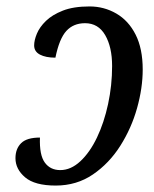

<svg xmlns="http://www.w3.org/2000/svg" viewBox="-20 -566 478 596"><path d="M153 10Q88 10 58 -15.5Q28 -41 28 -75Q28 -104 45.5 -121.5Q63 -139 104 -139Q102 -85 119 -61.5Q136 -38 167 -38Q200 -38 229.5 -65.5Q259 -93 281 -139Q303 -185 315.5 -243Q328 -301 328 -361Q328 -420 306.5 -457Q285 -494 244 -494Q208 -494 186 -470Q164 -446 152 -387Q122 -387 104 -396.5Q86 -406 86 -425Q86 -441 94.5 -461.5Q103 -482 122.5 -501Q142 -520 175 -533Q208 -546 258 -546Q303 -546 341 -524Q379 -502 401 -458.5Q423 -415 423 -350Q423 -293 405.5 -230.5Q388 -168 353.5 -113.5Q319 -59 268.5 -24.5Q218 10 153 10Z"/></svg>

Font: Noto Serif Condensed
Style: Italic
Weight: 400
Width: 3
Italic angle: -12°
Designer: Monotype Design Team
Foundry: Monotype Imaging Inc.
Version: Version 2.014; ttfautohint (v1.8.4.7-5d5b)